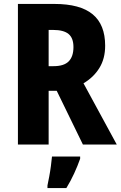

<svg xmlns="http://www.w3.org/2000/svg" viewBox="-20 -800 613 975"><path d="M256 -780Q387 -780 450.5 -727.5Q514 -675 514 -568Q514 -502 484.5 -454.5Q455 -407 404 -377L573 -66H401L268 -339H227V-66H71V-780ZM250 -648H227V-464H252Q305 -464 329 -488.5Q353 -513 353 -561Q353 -607 328 -627.5Q303 -648 250 -648ZM387 6Q374 43 356.5 81Q339 119 317 155H221V142Q225 123 230 96.5Q235 70 238.5 43Q242 16 244 -5H387Z"/></svg>

Font: Noto Sans Malayalam UI Condensed ExtraBold
Style: Regular
Weight: 800
Width: 3
Designer: Jelle Bosma - Monotype Design Team
Foundry: Monotype Imaging Inc.
Version: Version 2.104; ttfautohint (v1.8.4.7-5d5b)